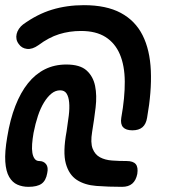

<svg xmlns="http://www.w3.org/2000/svg" viewBox="-33 -714 653 744"><path d="M480 -209Q455 -209 444 -221Q433 -233 437 -258Q451 -336 450.5 -398Q450 -460 431.5 -503.5Q413 -547 376 -570.5Q339 -594 281 -594Q236 -594 196 -581.5Q156 -569 116 -539Q92 -522 71.5 -524.5Q51 -527 40 -543Q33 -552 31 -562Q29 -572 31.5 -582.5Q34 -593 40.5 -602.5Q47 -612 56 -619Q111 -659 168.5 -676.5Q226 -694 292 -694Q379 -694 435 -664Q491 -634 519.5 -577.5Q548 -521 551.5 -440Q555 -359 537 -258Q533 -233 519 -221Q505 -209 480 -209ZM440 10Q386 10 340.5 6.5Q295 3 264.5 -17Q234 -37 222 -80.5Q210 -124 225 -205Q230 -237 233.5 -266Q237 -295 235 -317Q233 -339 225 -351.5Q217 -364 200 -364Q182 -364 166.5 -351.5Q151 -339 137.5 -317Q124 -295 114 -265Q104 -235 97 -199Q93 -176 91.5 -156Q90 -136 92.5 -121.5Q95 -107 101.5 -98.5Q108 -90 119 -90Q136 -90 145.5 -78Q155 -66 150 -43Q145 -14 128 -2Q111 10 77 10Q54 10 34.5 1.5Q15 -7 2.5 -28.5Q-10 -50 -12.5 -87.5Q-15 -125 -5 -183Q6 -251 26.5 -303.5Q47 -356 75.5 -391.5Q104 -427 141 -445.5Q178 -464 224 -464Q277 -464 302.5 -441Q328 -418 335.5 -381Q343 -344 337.5 -297.5Q332 -251 324 -203Q317 -161 326 -138Q335 -115 354.5 -104.5Q374 -94 401 -92Q428 -90 458 -90Q483 -90 493 -78Q503 -66 499 -40Q494 -15 479.5 -2.5Q465 10 440 10Z"/></svg>

Font: Maple Mono Medium
Style: Italic
Weight: 500
Italic angle: -10°
Monospace: yes
Designer: subframe7536
Version: Version 7.000